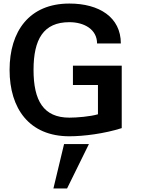

<svg xmlns="http://www.w3.org/2000/svg" viewBox="-20 -755 801 1082"><path d="M371 13C452 13 569 -2 666 -33V-385H391V-276H532V-111C488 -98 412 -92 371 -92C225 -92 169 -188 169 -361C169 -534 225 -630 371 -630C455 -630 527 -589 527 -510H661C661 -658 539 -735 371 -735C145 -735 34 -579 34 -361C34 -143 145 13 371 13ZM481 57H341L281 307H358Z"/></svg>

Font: Perun SemiBold
Style: Regular
Weight: 600
Foundry: Copyright (c) Stefan Peev, Context Ltd, 2016
Version: Version 1.089